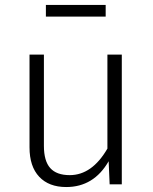

<svg xmlns="http://www.w3.org/2000/svg" viewBox="-20 -743 616 774"><path d="M471 0H422L418 -93Q358 11 247 11Q177 11 138 -30.5Q99 -72 99 -149V-523H157V-155Q157 -94 182.5 -65.5Q208 -37 261 -37Q351 -37 413 -144V-523H471ZM165 -676V-723H406V-676Z"/></svg>

Font: Statis Sans Light
Style: Regular
Weight: 300
Designer: bBox Type GmbH
Foundry: bBox Type GmbH
Version: Version 1.000